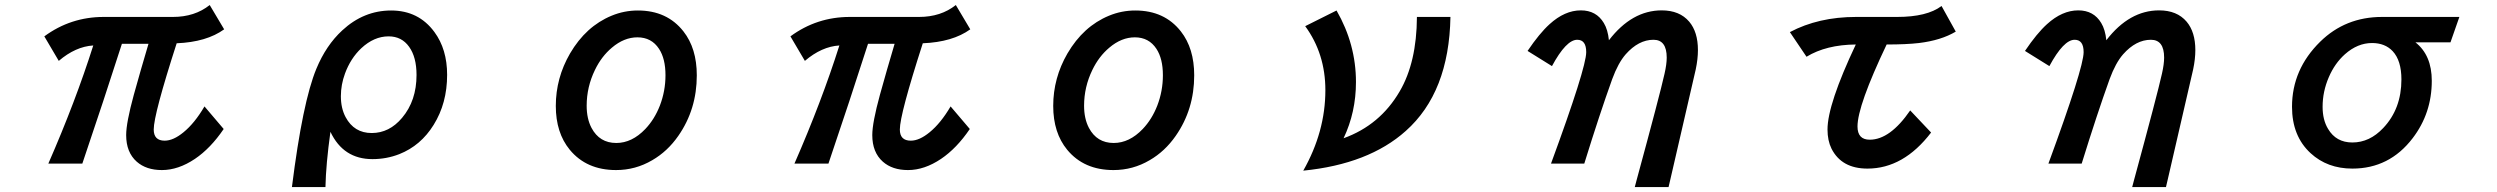

<svg xmlns="http://www.w3.org/2000/svg" viewBox="-20 -633 10040 772"><path d="M158.2 -486.8Q264.2 -564.9 397 -564.9H675.3Q763.2 -564.9 823.2 -612.8L881.3 -515.1Q810.5 -463.9 690.4 -459Q598.1 -172.9 598.1 -112.3Q598.1 -67.4 642.1 -67.4Q676.8 -67.4 717.8 -101.1Q762.7 -137.7 802.2 -205.1L879.4 -114.3Q826.7 -36.6 763.7 5.9Q696.8 50.8 630.9 50.8Q567.9 50.8 529.8 17.1Q487.3 -20.5 487.3 -89.8Q487.3 -139.6 518.1 -252Q545.4 -350.6 577.1 -457H470.2Q398.9 -234.4 311 24.9H174.3Q283.7 -225.1 355 -450.2Q283.7 -445.8 216.3 -388.2Z M1153.8 119.1Q1196.8 -223.6 1252 -356.4Q1291 -450.7 1356 -510.7Q1442.4 -590.8 1552.7 -590.8Q1663.1 -590.8 1726.6 -504.4Q1777.8 -435.1 1777.8 -332Q1777.8 -217.8 1723.6 -130.9Q1671.9 -47.4 1585.4 -13.2Q1534.2 6.8 1477.5 6.8Q1360.4 6.8 1308.6 -103Q1290.5 27.3 1288.6 119.1ZM1542.5 -486.8Q1483.9 -486.8 1432.6 -439Q1389.6 -398.4 1367.2 -337.4Q1350.6 -292.5 1350.6 -246.1Q1350.6 -197.8 1369.6 -162.1Q1403.8 -98.1 1474.6 -98.1Q1545.4 -98.1 1596.7 -159.2Q1654.8 -228 1654.8 -331.5Q1654.8 -403.3 1625 -444.8Q1595.2 -486.8 1542.5 -486.8Z M2544.9 -590.8Q2662.1 -590.8 2728 -506.8Q2781.7 -438.5 2781.7 -330.1Q2781.7 -193.4 2707.5 -86.9Q2664.1 -24.4 2602.5 11.2Q2535.2 50.8 2457 50.8Q2338.4 50.8 2271 -30.8Q2214.8 -99.1 2214.8 -207Q2214.8 -319.3 2272 -418Q2335.9 -527.3 2439 -569.8Q2489.7 -590.8 2544.9 -590.8ZM2543 -482.9Q2489.3 -482.9 2440.4 -441.4Q2398.4 -406.2 2372.1 -351.6Q2338.9 -283.2 2338.9 -208Q2338.9 -155.8 2358.4 -118.7Q2390.6 -58.1 2458 -58.1Q2521 -58.1 2574.7 -114.3Q2611.8 -153.3 2633.3 -208.5Q2655.8 -267.1 2655.8 -330.6Q2655.8 -397 2629.9 -436.5Q2599.6 -482.9 2543 -482.9Z M3158.2 -486.8Q3264.2 -564.9 3397 -564.9H3675.3Q3763.2 -564.9 3823.2 -612.8L3881.3 -515.1Q3810.5 -463.9 3690.4 -459Q3598.1 -172.9 3598.1 -112.3Q3598.1 -67.4 3642.1 -67.4Q3676.8 -67.4 3717.8 -101.1Q3762.7 -137.7 3802.2 -205.1L3879.4 -114.3Q3826.7 -36.6 3763.7 5.9Q3696.8 50.8 3630.9 50.8Q3567.9 50.8 3529.8 17.1Q3487.3 -20.5 3487.3 -89.8Q3487.3 -139.6 3518.1 -252Q3545.4 -350.6 3577.1 -457H3470.2Q3398.9 -234.4 3311 24.9H3174.3Q3283.7 -225.1 3355 -450.2Q3283.7 -445.8 3216.3 -388.2Z M4544.9 -590.8Q4662.1 -590.8 4728 -506.8Q4781.7 -438.5 4781.7 -330.1Q4781.7 -193.4 4707.5 -86.9Q4664.1 -24.4 4602.5 11.2Q4535.2 50.8 4457 50.8Q4338.4 50.8 4271 -30.8Q4214.8 -99.1 4214.8 -207Q4214.8 -319.3 4272 -418Q4335.9 -527.3 4439 -569.8Q4489.7 -590.8 4544.9 -590.8ZM4543 -482.9Q4489.3 -482.9 4440.4 -441.4Q4398.4 -406.2 4372.1 -351.6Q4338.9 -283.2 4338.9 -208Q4338.9 -155.8 4358.4 -118.7Q4390.6 -58.1 4458 -58.1Q4521 -58.1 4574.7 -114.3Q4611.8 -153.3 4633.3 -208.5Q4655.8 -267.1 4655.8 -330.6Q4655.8 -397 4629.9 -436.5Q4599.6 -482.9 4543 -482.9Z M5812 -564.9Q5806.6 -261.2 5632.3 -106.4Q5483.4 26.9 5220.2 53.2Q5309.1 -103.5 5309.1 -270.5Q5309.1 -417 5228 -527.8L5354 -590.8Q5432.1 -455.1 5432.1 -303.2Q5432.1 -181.6 5382.3 -77.1Q5528.8 -129.9 5607.9 -265.6Q5676.3 -382.3 5677.2 -564.9Z M6216.3 24.9Q6357.9 -360.4 6357.9 -423.3Q6357.9 -473.1 6321.8 -473.1Q6277.3 -473.1 6220.2 -367.2L6122.1 -428.2Q6169.9 -499 6210.4 -535.6Q6271.5 -591.3 6336.4 -591.3Q6398.4 -591.3 6428.7 -540.5Q6444.8 -514.2 6449.2 -471.2Q6541.5 -591.3 6661.6 -591.3Q6733.4 -591.3 6772 -545.9Q6807.1 -504.4 6807.1 -431.6Q6807.1 -396 6798.3 -354Q6796.4 -346.7 6720.2 -15.6L6695.3 92.3L6689 119.1H6553.2L6560.5 91.3Q6654.3 -253.4 6672.9 -336.9Q6681.6 -375 6681.6 -401.4Q6681.6 -473.1 6628.4 -473.1Q6568.4 -473.1 6516.6 -414.6Q6486.3 -379.9 6462.4 -314.9Q6411.6 -173.8 6350.1 24.9Z M7176.8 -503.9Q7292 -564.9 7442.9 -564.9H7607.9Q7728.5 -564.9 7786.6 -608.9L7843.8 -505.9Q7784.7 -470.7 7695.8 -460Q7645.5 -454.1 7565.9 -454.1Q7448.7 -208 7448.7 -124.5Q7448.7 -71.3 7498 -71.3Q7579.6 -71.3 7660.6 -189L7744.6 -100.1Q7633.8 44.9 7488.8 44.9Q7384.8 44.9 7344.2 -35.2Q7328.1 -67.9 7328.1 -112.3Q7328.1 -213.4 7441.9 -454.1Q7322.8 -453.1 7243.7 -404.8Z M8216.3 24.9Q8357.9 -360.4 8357.9 -423.3Q8357.9 -473.1 8321.8 -473.1Q8277.3 -473.1 8220.2 -367.2L8122.1 -428.2Q8169.9 -499 8210.4 -535.6Q8271.5 -591.3 8336.4 -591.3Q8398.4 -591.3 8428.7 -540.5Q8444.8 -514.2 8449.2 -471.2Q8541.5 -591.3 8661.6 -591.3Q8733.4 -591.3 8772 -545.9Q8807.1 -504.4 8807.1 -431.6Q8807.1 -396 8798.3 -354Q8796.4 -346.7 8720.2 -15.6L8695.3 92.3L8689 119.1H8553.2L8560.5 91.3Q8654.3 -253.4 8672.9 -336.9Q8681.6 -375 8681.6 -401.4Q8681.6 -473.1 8628.4 -473.1Q8568.4 -473.1 8516.6 -414.6Q8486.3 -379.9 8462.4 -314.9Q8411.6 -173.8 8350.1 24.9Z M9868.7 -564.9 9833 -462.9H9691.9Q9757.8 -411.1 9757.8 -308.1Q9757.8 -177.7 9680.7 -77.1Q9587.4 44.9 9438.5 44.9Q9337.9 44.9 9270.5 -17.1Q9195.8 -85.9 9195.8 -203.6Q9195.8 -354 9309.1 -465.3Q9410.6 -564.9 9557.6 -564.9ZM9517.6 -460Q9459.5 -460 9408.7 -415Q9367.7 -378.4 9343.8 -322.8Q9318.8 -265.1 9318.8 -203.6Q9318.8 -150.9 9340.8 -114.7Q9373 -60.1 9438.5 -60.1Q9507.8 -60.1 9562.5 -118.2Q9635.7 -195.3 9635.7 -313.5Q9635.7 -389.6 9600.6 -427.2Q9569.8 -460 9517.6 -460Z"/></svg>

Font: BIZ UDGothic
Style: Bold
Weight: 700
Monospace: yes
Designer: TypeBank Co., Ltd.
Foundry: Morisawa Inc.
Version: Version 1.05